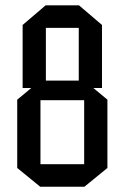

<svg xmlns="http://www.w3.org/2000/svg" viewBox="-20 -707 472 727"><path d="M153.7 -601.5V-686.7H278.2V-601.5ZM133.2 0V-85.2H298.7V0ZM65.7 -373.9V-612.5L152.7 -686.7H153.7V-373.9ZM278.2 -373.9V-686.7H279.2L366.2 -612.5V-373.9ZM133.2 -327.7V-401.8H298.7V-327.7ZM298.7 0V-401.8H299.7L386.7 -329.6V-71L299.7 0ZM132.2 0 45.2 -71V-329.6L132.2 -401.8H133.2V0Z"/></svg>

Font: Foldit Thin
Style: Regular
Weight: 100
Designer: Sophia Tai
Foundry: Sophia Tai
Version: Version 1.003